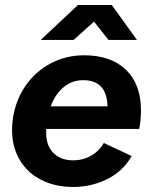

<svg xmlns="http://www.w3.org/2000/svg" viewBox="-20 -732 599 764"><path d="M28 -214Q28 -241 32 -265Q44 -338 84 -394Q124 -450 184 -481Q244 -512 315 -512Q421 -512 481 -454.5Q541 -397 541 -292Q541 -255 534 -219H164Q160 -159 189.5 -126.5Q219 -94 271 -94Q311 -94 343.5 -113Q376 -132 393 -163L504 -111Q469 -50 406 -19Q343 12 271 12Q199 12 143.5 -16.5Q88 -45 58 -96.5Q28 -148 28 -214ZM408 -309Q405 -413 311 -413Q267 -413 233.5 -385.5Q200 -358 182 -309ZM290 -712H425L525 -573H412L354 -646L273 -573H142Z"/></svg>

Font: Oak Sans
Style: Bold Italic
Weight: 700
Italic angle: -9.5°
Foundry: Erik Kennedy, Walven
Version: Version 1.000